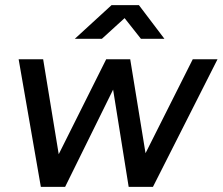

<svg xmlns="http://www.w3.org/2000/svg" viewBox="-20 -732 872 752"><path d="M53 -500H149L210 -128L396 -500H490L550 -132L735 -500H832L579 0H484L423 -381L235 0H140ZM417 -712H524L624 -580H532L468 -661L379 -580H273Z"/></svg>

Font: Oak Sans Medium
Style: Italic
Weight: 500
Italic angle: -9.49998°
Foundry: Erik Kennedy, Walven
Version: Version 1.000